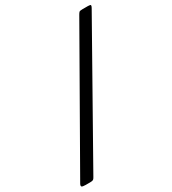

<svg xmlns="http://www.w3.org/2000/svg" viewBox="-271 -895 1040 1161"><g transform="rotate(-30 249.5 -315.0)"><path d="M492 -780H531.5Q549.5 -780 550 -774.5Q550.5 -769 545 -759L42 132.5Q36.5 143 30.8 146.5Q25 150 8.5 150H-22Q-44 150 -48.8 144.8Q-53.5 139.5 -46.5 126.5L459.5 -761Q465.5 -771.5 470.2 -775.8Q475 -780 492 -780Z"/></g></svg>

Font: Besley*
Style: Bold Italic
Weight: 700
Italic angle: -13°
Designer: Owen Earl
Foundry: indestructible type*
Version: Version 2.000; ttfautohint (v1.8.3)